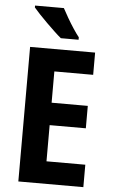

<svg xmlns="http://www.w3.org/2000/svg" viewBox="-61 -1026 596 1015"><g transform="rotate(5 236.5 -518.0)"><path d="M421 -51H76V-765H421V-647H215V-481H407V-362H215V-170H421ZM236 -985Q247 -964 263.5 -935.5Q280 -907 297.5 -880.5Q315 -854 328 -838V-825H234Q219 -837 198 -857Q177 -877 154.5 -899Q132 -921 113 -941.5Q94 -962 83 -975V-985Z"/></g></svg>

Font: Noto Sans Tamil UI Condensed
Style: Bold
Weight: 700
Width: 3
Designer: Jelle Bosma - Monotype Design Team
Foundry: Monotype Imaging Inc.
Version: Version 2.004; ttfautohint (v1.8.4.7-5d5b)